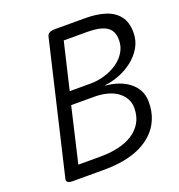

<svg xmlns="http://www.w3.org/2000/svg" viewBox="-153 -1001 1049 1128"><g transform="rotate(-20 371.5 -437.5)"><path d="M110 0Q66 0 73 -28L266 -848Q272 -875 317 -875H505Q576 -875 629.5 -858Q683 -841 713 -802.5Q743 -764 743 -700Q743 -649 719.5 -608Q696 -567 657.5 -536.5Q619 -506 573 -488Q527 -470 482 -465L481 -462Q522 -459 559 -446.5Q596 -434 625 -412Q654 -390 671 -358.5Q688 -327 688 -285Q688 -227 669 -180.5Q650 -134 615.5 -100Q581 -66 534 -43.5Q487 -21 429.5 -10.5Q372 0 308 0ZM173 -80H311Q371 -80 422.5 -91.5Q474 -103 512.5 -127.5Q551 -152 573.5 -190Q596 -228 596 -282Q596 -312 582.5 -337.5Q569 -363 543.5 -382.5Q518 -402 480.5 -412.5Q443 -423 395 -423H253ZM273 -503H402Q448 -503 492 -516Q536 -529 571.5 -553.5Q607 -578 627.5 -612Q648 -646 648 -687Q648 -727 630.5 -750.5Q613 -774 577 -784.5Q541 -795 486 -795H342Z"/></g></svg>

Font: Playwrite AT
Style: Italic
Weight: 400
Italic angle: -13.0072°
Designer: Veronika Burian, José Scaglione
Foundry: TypeTogether
Version: Version 1.002